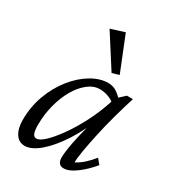

<svg xmlns="http://www.w3.org/2000/svg" viewBox="-164 -758 784 862"><g transform="rotate(30 228.0 -326.5)"><path d="M95.7 7.8Q64.5 7.8 47.4 -19Q30.3 -45.9 30.3 -88.9Q30.3 -158.2 52.7 -218.8Q75.2 -279.3 112.3 -325.7Q149.4 -372.1 193.8 -398.4Q238.3 -424.8 280.3 -424.8Q305.7 -424.8 324.2 -412.6Q342.8 -400.4 362.3 -378.9L346.7 -347.7Q330.1 -365.2 307.6 -373.5Q285.2 -381.8 261.7 -381.8Q230.5 -381.8 201.2 -358.9Q171.9 -335.9 149.4 -297.4Q127 -258.8 113.8 -208.5Q100.6 -158.2 100.6 -103.5Q100.6 -76.2 106 -61.5Q111.3 -46.9 125 -46.9Q141.6 -46.9 167.5 -71.3Q193.4 -95.7 224.1 -138.7Q254.9 -181.6 284.2 -238.3Q313.5 -294.9 335 -361.3L343.8 -382.8L380.9 -417H412.1Q394.5 -361.3 378.9 -304.2Q363.3 -247.1 352.1 -194.8Q340.8 -142.6 334 -102.5Q327.1 -62.5 327.1 -40Q349.6 -51.8 369.1 -69.3Q388.7 -86.9 408.2 -111.3L429.7 -85Q405.3 -55.7 381.3 -35.2Q357.4 -14.6 336.4 -3.4Q315.4 7.8 297.9 7.8Q281.2 7.8 273.4 -2.4Q265.6 -12.7 265.6 -30.3Q265.6 -47.9 270 -77.6Q274.4 -107.4 285.6 -155.8Q296.9 -204.1 317.4 -277.3H328.1Q297.9 -192.4 256.3 -128.4Q214.8 -64.5 172.4 -28.3Q129.9 7.8 95.7 7.8ZM270.5 -470.7 163.1 -638.7 234.4 -661.1 306.6 -481.4Z"/></g></svg>

Font: Crimson Pro Light
Style: Italic
Weight: 300
Italic angle: -12°
Designer: Jacques Le Bailly
Foundry: Baron von Fonthausen
Version: Version 1.003